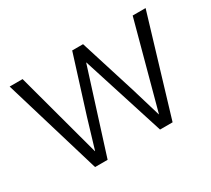

<svg xmlns="http://www.w3.org/2000/svg" viewBox="-106 -704 978 888"><g transform="rotate(-30 383.0 -260.0)"><path d="M20 -520H89L212 -64H213L260 -221L354 -520H412L506 -221L553 -64H554L677 -520H746L590 0H523L383 -439H382L243 0H176Z"/></g></svg>

Font: Murecho Light
Style: Regular
Weight: 300
Designer: Neil Summerour
Foundry: Positype
Version: Version 1.010; ttfautohint (v1.8.3)